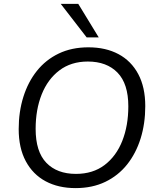

<svg xmlns="http://www.w3.org/2000/svg" viewBox="-20 -957 807 986"><path d="M368 9Q280 9 214.5 -26Q149 -61 112.5 -129Q76 -197 76 -294Q76 -383 100 -459.5Q124 -536 169.5 -593Q215 -650 281.5 -682Q348 -714 434 -714Q523 -714 588.5 -679Q654 -644 690 -576.5Q726 -509 726 -412Q726 -322 702 -245.5Q678 -169 632.5 -112Q587 -55 520.5 -23Q454 9 368 9ZM370 -64Q457 -64 517 -109.5Q577 -155 608 -233.5Q639 -312 639 -411Q639 -527 583.5 -584Q528 -641 431 -641Q345 -641 285 -595.5Q225 -550 194 -472Q163 -394 163 -295Q163 -178 218 -121Q273 -64 370 -64ZM425 -765 292 -937H382L487 -765Z"/></svg>

Font: Nunito Sans 12pt
Style: Italic
Weight: 400
Italic angle: -9°
Designer: Vernon Adams
Foundry: Vernon Adams
Version: Version 3.101;gftools[0.9.27]